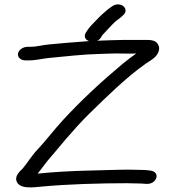

<svg xmlns="http://www.w3.org/2000/svg" viewBox="-20 -837 763 863"><path d="M434.4 -669.6C438.2 -676.9 439.1 -678.2 444.8 -684.2C462.2 -702.4 481.9 -725 500.2 -741.8C506 -746 515.8 -752.9 522 -758.3L532 -767.2C567.3 -796.6 519.8 -837 480.7 -806.4L470 -798.8C462.4 -793.4 455.8 -786.6 449.1 -781.3C433.6 -769.1 413.6 -746.9 401.7 -734.9C389.7 -722.8 376 -708.2 365.3 -689.4C354.7 -670.9 365.7 -657 380.9 -652C395.5 -647.3 424.2 -649.8 434.4 -669.6ZM94.1 -565.5H106.6C144.2 -565.5 169.9 -573.7 201.5 -576.6C274.2 -583.3 348.8 -592.6 425.3 -594.5C459 -595.4 491.7 -597.3 521 -596.5C545.1 -595.8 567.6 -596.1 592.2 -596.3C574.5 -583.7 556 -570.7 532.4 -551.1C438.6 -473 344.8 -386.1 263.3 -297.5C220.6 -251 185.4 -203.9 145.7 -161.6C120.9 -135.3 102 -102.6 81.2 -78.6C73.8 -71.2 48.1 -50.2 53.2 -26.9C62.8 16 131 5 170.1 1.4C282 -9 426.4 -13.5 548.9 -13.5C568.3 -13.5 584.7 -12.5 596.5 -12.5C612.5 -12.5 622.8 -11.6 635.7 -10.6C683.5 -5.7 705.4 -63.8 655.5 -70.4C640.7 -72.8 626.3 -73.5 606.2 -73.5C594.7 -73.5 579.8 -74.5 559.2 -74.5C509.7 -74.5 433.2 -71.4 386.6 -70.5C298.3 -68.7 225.8 -64.2 149.1 -56.6C168.8 -80.3 187.3 -108.1 207.5 -130.7C232.8 -159 250.7 -183.1 276.8 -212.7C310 -250.4 342.5 -288.1 380.1 -324.9C457.7 -400.6 547.8 -489.7 636.6 -552C657.7 -566.9 689.6 -580.4 694.9 -614C696.4 -623.5 693.9 -632.5 688.3 -640.6C675.6 -658.8 650.8 -657.5 628.7 -657.5H532.5C498.9 -657.5 466.7 -655.3 431.7 -654.5C411.4 -654.1 392.1 -653.1 368.7 -651.4C312 -647.4 254.4 -642.4 201.2 -637.4C167.6 -634.3 144.8 -626.5 116.3 -626.5H103.8C83.2 -626.5 63.5 -612.5 60.8 -596C58.2 -579.5 73.5 -565.5 94.1 -565.5Z"/></svg>

Font: CiSf OpenHand
Style: BdExtObl
Weight: 400
Foundry: Cannot Into Space Fonts
Version: Version 0.7892